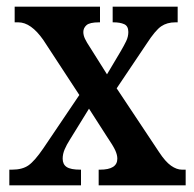

<svg xmlns="http://www.w3.org/2000/svg" viewBox="-20 -556 582 576"><path d="M8 0V-47H16Q47 -47 65.5 -60Q84 -73 110 -111L218 -271L110 -436Q73 -489 35 -489H24V-536H280V-489H277Q249 -489 239.5 -480.5Q230 -472 230 -460Q230 -450 235 -439.5Q240 -429 250 -414L301 -333L342 -402Q352 -419 358.5 -432.5Q365 -446 365 -460Q365 -478 352.5 -483.5Q340 -489 321 -489H318V-536H513V-489H506Q481 -489 463.5 -477Q446 -465 420 -425L330 -291L457 -100Q476 -71 493 -59Q510 -47 526 -47H537V0H276V-47H280Q332 -47 332 -80Q332 -91 326 -104.5Q320 -118 299 -149L247 -230L189 -136Q180 -122 174 -108Q168 -94 168 -80Q168 -63 180 -55Q192 -47 221 -47H223V0Z"/></svg>

Font: Noto Serif Condensed SemiBold
Style: Regular
Weight: 600
Width: 3
Designer: Monotype Design Team
Foundry: Monotype Imaging Inc.
Version: Version 2.013